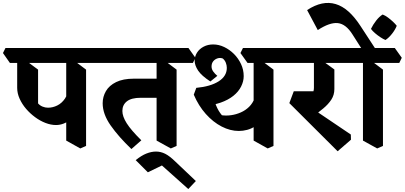

<svg xmlns="http://www.w3.org/2000/svg" viewBox="-67 -963 2732 1296"><path d="M311 -119Q277 -119 240.5 -133Q204 -147 170 -172Q136 -197 109 -228.5Q82 -260 65.5 -296.5Q49 -333 49 -370V-581L100 -560L190 -493V-265Q202 -251 220 -243.5Q238 -236 257 -236Q289 -236 319.5 -251Q350 -266 371.5 -297.5Q393 -329 396 -377L491 -274Q460 -198 412 -158.5Q364 -119 311 -119ZM475 39 380 -14V-581L425 -560L514 -493V22ZM0 -538 -47 -605 -30 -639H594L642 -573L625 -538Z M820 43Q734 -39 680 -116Q626 -193 626 -266Q626 -310 648 -348Q670 -386 717 -409Q764 -432 837 -432H1028L1034 -303H883Q820 -303 789.5 -279Q759 -255 759 -214Q759 -177 788.5 -130.5Q818 -84 887 -16ZM1086 39 990 -14V-581L1036 -560L1125 -493V22ZM594 -538 547 -605 564 -639H1205L1252 -573L1235 -538Z M1204 313 1026 154 931 200 849 118Q887 87 921 73.5Q955 60 986 60Q1018 60 1048 75Q1078 90 1118 129L1255 259Z M1303 -249 1241 -324 1258 -370Q1354 -379 1409 -414Q1464 -449 1464 -505Q1464 -522 1457.5 -539Q1451 -556 1437 -568Q1419 -575 1401 -569Q1383 -563 1372 -549Q1361 -535 1361 -514Q1361 -496 1372.5 -480Q1384 -464 1400 -451L1353 -413Q1293 -452 1270 -487Q1247 -522 1247 -553Q1247 -583 1263 -608Q1279 -633 1307.5 -648Q1336 -663 1372 -663Q1410 -663 1446.5 -645.5Q1483 -628 1512.5 -598.5Q1542 -569 1560 -530.5Q1578 -492 1578 -449Q1578 -414 1560.5 -379Q1543 -344 1508 -316Q1473 -288 1421.5 -270Q1370 -252 1303 -249ZM1545 -79Q1487 -79 1429 -109Q1371 -139 1322 -194Q1273 -249 1241 -324L1370 -325Q1376 -290 1391.5 -251.5Q1407 -213 1431 -185Q1460 -181 1493 -185.5Q1526 -190 1558 -204Q1590 -218 1614.5 -242Q1639 -266 1652 -301L1703 -158Q1683 -129 1656.5 -111.5Q1630 -94 1601.5 -86.5Q1573 -79 1545 -79ZM1740 39 1645 -14V-581L1690 -560L1779 -493V22ZM1604 -538 1556 -605 1573 -639H1859L1907 -573L1890 -538Z M2212 58 1886 -267 1916 -347H2061L2024 -242L2301 -55L2302 -20ZM2037 -171 1952 -270Q1979 -281 2001.5 -294Q2024 -307 2038 -325.5Q2052 -344 2052 -370V-577L2105 -556L2190 -494V-362Q2190 -322 2169.5 -290.5Q2149 -259 2114.5 -230.5Q2080 -202 2037 -171ZM1859 -538 1812 -605 1829 -639H2308L2355 -573L2338 -538Z M2409 -579 2312 -731Q2268 -801 2213.5 -807Q2159 -813 2078 -760L2006 -895Q2058 -929 2106 -939Q2154 -949 2199 -935.5Q2244 -922 2285.5 -885Q2327 -848 2366 -788L2479 -615ZM2479 39 2383 -14V-581L2429 -560L2518 -493V22ZM2308 -538 2261 -605 2278 -639H2598L2645 -573L2628 -538Z M2535 -693Q2520 -699 2501 -711.5Q2482 -724 2464.5 -739Q2447 -754 2437 -768Q2451 -797 2472.5 -824.5Q2494 -852 2516 -865Q2534 -858 2552 -844.5Q2570 -831 2585.5 -816.5Q2601 -802 2611 -789Q2601 -763 2579.5 -735.5Q2558 -708 2535 -693Z"/></svg>

Font: Eczar SemiBold
Style: Regular
Weight: 600
Designer: Vaibhav Singh
Foundry: Rosetta Type Foundry
Version: Version 2.000